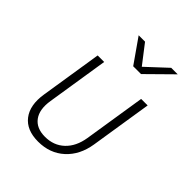

<svg xmlns="http://www.w3.org/2000/svg" viewBox="-221 -909 1043 1043"><g transform="rotate(45 300.0 -387.5)"><path d="M253 10Q164 10 122 -44.5Q80 -99 95 -194L151 -550H201L145 -194Q133 -119 164 -77Q195 -35 261 -35Q328 -35 372.5 -77Q417 -119 429 -194L485 -550H535L479 -194Q464 -100 403.5 -45Q343 10 253 10ZM329 -645 231 -785H280L364 -676L481 -785H531L389 -645Z"/></g></svg>

Font: NKDuy Mono Thin
Style: Italic
Weight: 100
Italic angle: -9°
Monospace: yes
Designer: NKDuy
Foundry: NKDuy
Version: Version 2.251; ttfautohint (v1.8.4.7-5d5b)